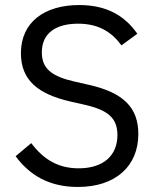

<svg xmlns="http://www.w3.org/2000/svg" viewBox="-20 -730 621 762"><path d="M289 12C438 12 529 -70 529 -198C529 -302 471 -362 334 -393L277 -406C189 -426 146 -455 146 -522C146 -598 201 -636 290 -636C371 -636 423 -603 462 -550L525 -596C473 -671 399 -710 294 -710C158 -710 63 -643 63 -519C63 -411 132 -356 260 -327L317 -314C409 -293 446 -261 446 -194C446 -114 392 -62 292 -62C211 -62 153 -97 104 -162L42 -110C98 -34 176 12 289 12Z"/></svg>

Font: IBMKR
Style: Regular
Weight: 400
Designer: Mike Abbink; Paul van der Laan; Pieter van Rosmalen; Wujin Sim; Chorong Kim; Dohee Lee;
Foundry: Sandoll Inc.
Version: Version 1.002